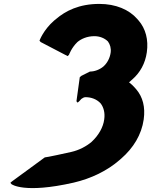

<svg xmlns="http://www.w3.org/2000/svg" viewBox="-20 -867 774 982"><path d="M326 -580 333 -587C333 -587 345 -622 376 -652C395 -668 425 -682 463 -682C490 -682 515 -672 532 -655C543 -640 549 -620 546 -598C542 -570 529 -545 509 -527C490 -511 464 -501 440 -501L396 -479L388 -472L371 -349L377 -342L385 -349C385 -349 390 -355 396 -361C402 -365 409 -370 417 -370C448 -370 475 -359 494 -339C510 -319 518 -290 513 -256C508 -217 485 -175 448 -141C422 -119 385 -99 345 -90C220 -62 209 -62 209 -62L41 61L33 68L39 75C39 75 102 125 357 67C447 46 529 6 592 -49L600 -56C662 -110 704 -178 715 -256C724 -320 710 -371 677 -410L676 -411L670 -418C661 -428 652 -437 640 -446L648 -453L649 -454L657 -461C696 -495 723 -542 731 -600C740 -664 725 -720 689 -762L688 -763L682 -770C640 -818 572 -847 488 -847C384 -847 315 -811 267 -770L266 -769L257 -762C201 -713 182 -659 182 -659L188 -652Z"/></svg>

Font: Hussar Woodtype
Style: BlkObl
Weight: 900
Foundry: Cannot Into Space Fonts
Version: Version 1.07